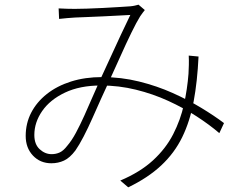

<svg xmlns="http://www.w3.org/2000/svg" viewBox="-20 -751 1040 822"><path d="M231 -715Q249 -714 267 -713.5Q285 -713 300 -713Q318 -713 351.5 -714Q385 -715 422.5 -717Q460 -719 492 -721Q524 -723 538 -724Q549 -725 557.5 -727Q566 -729 573 -731L600 -708Q596 -703 591 -696.5Q586 -690 580 -681Q565 -657 542.5 -611Q520 -565 495.5 -510Q471 -455 447 -403Q432 -371 413.5 -330Q395 -289 376 -246Q357 -203 338 -166.5Q319 -130 303 -107Q279 -75 254 -63.5Q229 -52 200 -52Q152 -52 121 -85Q90 -118 90 -169Q90 -223 113.5 -268.5Q137 -314 180.5 -348.5Q224 -383 284 -402Q344 -421 417 -421Q499 -421 575.5 -402Q652 -383 719 -353Q786 -323 842 -289Q898 -255 939 -224L919 -181Q877 -217 821.5 -253Q766 -289 700.5 -319Q635 -349 562 -367Q489 -385 412 -385Q322 -385 258 -354.5Q194 -324 160.5 -275.5Q127 -227 127 -173Q127 -133 150 -112Q173 -91 201 -91Q220 -91 236 -98.5Q252 -106 268 -127Q287 -149 305 -182.5Q323 -216 341 -256Q359 -296 376 -335.5Q393 -375 408 -408Q430 -455 452.5 -504.5Q475 -554 497 -601Q519 -648 538 -687Q523 -686 491 -684.5Q459 -683 422 -681Q385 -679 352 -678Q319 -677 302 -676Q285 -675 268 -673.5Q251 -672 233 -670ZM830 -509Q825 -402 809 -316.5Q793 -231 760 -163.5Q727 -96 670.5 -43Q614 10 529 51L495 22Q580 -14 635 -64.5Q690 -115 721.5 -176.5Q753 -238 767.5 -304Q782 -370 787 -435Q788 -452 788.5 -473Q789 -494 788 -513Z"/></svg>

Font: Noto Sans TC ExtraLight
Style: Regular
Weight: 250
Designer: Ryoko NISHIZUKA  (kana, bopomofo & ideographs); Paul D. Hunt (Latin, Greek & Cyrillic); Sandoll Communications , Soo-you
Foundry: Adobe
Version: Version 2.004-H2;hotconv 1.0.118;makeotfexe 2.5.65603